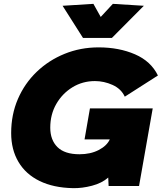

<svg xmlns="http://www.w3.org/2000/svg" viewBox="-20 -966 840 997"><path d="M447 -403H773L702 0H544L542 -44Q509 -15 457.5 -1.5Q406 12 359 11Q258 9 186 -26Q114 -61 76 -125Q38 -189 38 -275Q38 -371 73 -452Q108 -533 170.5 -593Q233 -653 315.5 -686.5Q398 -720 492 -720Q598 -720 681 -684Q764 -648 800 -574L628 -464Q609 -505 564.5 -525Q520 -545 473 -545Q409 -545 356.5 -513Q304 -481 272.5 -426.5Q241 -372 241 -303Q241 -239 278.5 -202Q316 -165 393 -165Q450 -165 492.5 -187Q535 -209 550 -242H419ZM411 -769 305 -936 465 -946 503 -878 566 -946 727 -936 561 -769Z"/></svg>

Font: Livvic Black
Style: Italic
Weight: 900
Italic angle: -10°
Designer: Jacques Le Bailly, Baron von Fonthausen
Version: Version 1.001; ttfautohint (v1.8.2)